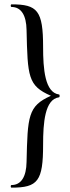

<svg xmlns="http://www.w3.org/2000/svg" viewBox="-20 -745 323 882"><path d="M251 -298C255 -298 255 -311 251 -311C186 -320 178 -429 178 -529C178 -697 152 -725 33 -725C28 -725 28 -713 33 -713C77 -713 101 -675 102 -607C107 -393 108 -351 214 -305C108 -258 107 -211 102 -1C101 67 77 105 33 105C28 105 28 117 33 117C154 117 178 87 178 -80C178 -182 186 -289 251 -298Z"/></svg>

Font: Cormorant Infant Book
Style: Regular
Weight: 500
Designer: Christian Thalmann (Catharsis Fonts)
Version: Version 1.000;PS 002.000;hotconv 1.0.88;makeotf.lib2.5.64775